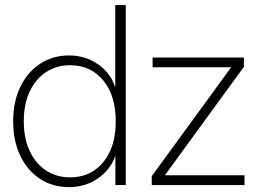

<svg xmlns="http://www.w3.org/2000/svg" viewBox="-20 -748 1049 776"><path d="M258.8 8.3Q193.4 8.3 142.3 -24.7Q91.3 -57.6 62.3 -117.7Q33.2 -177.7 33.2 -257.8Q33.2 -337.9 62.5 -397.7Q91.8 -457.5 142.8 -490.7Q193.8 -523.9 258.8 -523.9Q324.7 -523.9 376 -488.3Q427.2 -452.6 444.8 -397H445.8V-727.5H488.3V0H446.3V-117.2H445.8Q425.8 -61.5 375.2 -26.6Q324.7 8.3 258.8 8.3ZM263.2 -31.2Q346.7 -31.2 397.2 -92.5Q447.8 -153.8 447.8 -257.8Q447.8 -361.8 397.2 -423.1Q346.7 -484.4 263.2 -484.4Q209.5 -484.4 167.2 -457.3Q125 -430.2 100.6 -379.4Q76.2 -328.6 76.2 -257.8Q76.2 -187 100.6 -136.2Q125 -85.4 167.2 -58.3Q209.5 -31.2 263.2 -31.2ZM593.3 0V-36.1L913.6 -475.1V-476.1H596.7V-515.6H965.8V-478L647 -40.5V-39.6H968.3V0Z"/></svg>

Font: Inter Display ExtraLight
Style: Regular
Weight: 200
Designer: Rasmus Andersson
Foundry: rsms
Version: Version 4.000;git-a52131595